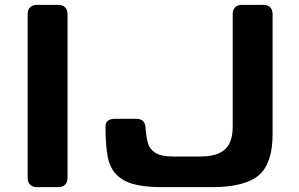

<svg xmlns="http://www.w3.org/2000/svg" viewBox="-20 -770 1229 790"><path d="M93.8 -39.1V-710.9Q93.8 -730 103.8 -740Q113.8 -750 132.8 -750H218.8Q237.8 -750 247.8 -740Q257.8 -730 257.8 -710.9V-39.1Q257.8 -20 247.8 -10Q237.8 0 218.8 0H132.8Q113.8 0 103.8 -10Q93.8 -20 93.8 -39.1ZM421.9 -131.8Q414.1 -178.2 414.1 -250Q414.1 -265.1 424.1 -273.2Q434.1 -281.2 453.1 -281.2H539.1Q557.6 -281.2 566.9 -273.3Q576.3 -265.4 578.1 -250Q581.9 -204.8 588.6 -181Q595.2 -157.2 618.9 -141.6Q642.7 -126 691.4 -126H804.7Q854.3 -126 883.4 -140.5Q912.6 -155.1 925 -181.9Q937.5 -208.7 937.5 -248V-710.9Q937.5 -730 947.5 -740Q957.5 -750 976.6 -750H1062.5Q1081.5 -750 1091.6 -740Q1101.6 -730 1101.6 -710.9V-218.8Q1101.6 -99.6 1046.9 -50.8Q990.2 0 851.6 0H644.5Q578.2 0 532.6 -11.6Q487 -23.2 458.6 -52.2Q430.2 -81.2 421.9 -131.8Z"/></svg>

Font: Gyrochrome
Style: Regular
Weight: 400
Designer: David Moles
Foundry: David Moles
Version: Version 1.005;Glyphs 3.2.3 (3260)